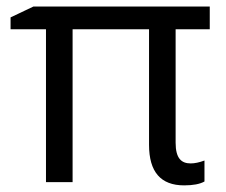

<svg xmlns="http://www.w3.org/2000/svg" viewBox="-20 -555 690 585"><path d="M561 -57.1C533.2 -57.1 515.1 -71.8 515.1 -120.1V-465.8H619.1V-535.2H82L12.2 -502V-465.8H120.1V0H201.2V-465.8H434.1V-113.8C434.1 -31.2 469.7 9.8 541 9.8C568.4 9.8 588.9 5.9 603 -2V-65.9C587.4 -60.1 573.2 -57.1 561 -57.1Z"/></svg>

Font: Open Sans
Style: Regular
Weight: 400
Foundry: Ascender Corporation
Version: Version 1.100;PS 001.100;hotconv 1.0.88;makeotf.lib2.5.64775